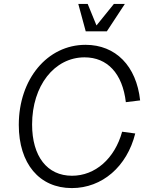

<svg xmlns="http://www.w3.org/2000/svg" viewBox="-20 -945 774 981"><path d="M347 16C502 16 629 -94 671 -263L604 -272C566 -134 466 -47 348 -47C221 -47 144 -146 144 -309C144 -507 258 -652 412 -652C529 -652 606 -569 623 -423L696 -432C677 -608 571 -716 417 -716C222 -716 76 -541 76 -307C76 -109 181 16 347 16ZM418 -785H526L618 -925H562L473 -815L428 -925H380Z"/></svg>

Font: Uncut Sans Book Italic
Style: Regular
Weight: 350
Italic angle: -11°
Designer: Kasper Nordkvist
Foundry: UNCUT.wtf
Version: Version 1.304;Glyphs 3.2 (3246)